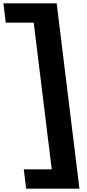

<svg xmlns="http://www.w3.org/2000/svg" viewBox="-66 -880 528 1160"><path d="M77.6 143 91.9 260H413.9L276.4 -860H-45.6L-31.2 -743H137.8L246.6 143Z"/></svg>

Font: Hussar
Style: BdOpOblOne
Weight: 700
Foundry: Cannot Into Space Fonts
Version: Version 2.00